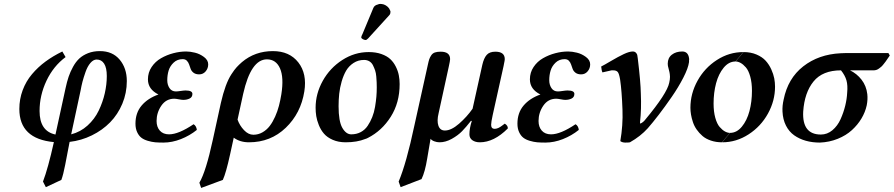

<svg xmlns="http://www.w3.org/2000/svg" viewBox="-20 -698 4446 955"><path d="M380.9 -248 334 -29.8Q379.9 -41.5 415.3 -73.5Q450.7 -105.5 470.9 -147.7Q491.2 -189.9 501.2 -233.9Q511.2 -277.8 511.2 -319.8Q511.2 -360.8 498 -381.3Q484.9 -401.9 460.9 -401.9Q444.3 -401.9 429.7 -384.8Q415 -367.7 405.3 -339.6Q395.5 -311.5 390.1 -290.8Q384.8 -270 380.9 -248ZM285.2 196.8 208 232.9 193.8 205.1Q218.8 140.1 248 8.8Q76.2 -7.3 76.2 -155.8Q76.2 -205.1 92.8 -249.5Q109.4 -293.9 139.2 -329.1Q168.9 -364.3 206.3 -391.8Q243.7 -419.4 290 -441.9L306.2 -414.1Q245.6 -369.1 211.2 -296.4Q176.8 -223.6 176.8 -146Q176.8 -45.4 255.9 -28.8L306.2 -259.8Q313 -291.5 321.3 -316.2Q329.6 -340.8 343.3 -365.7Q356.9 -390.6 374.5 -407Q392.1 -423.3 418.2 -433.6Q444.3 -443.8 477.1 -443.8Q539.6 -443.8 575.2 -401.4Q610.8 -358.9 610.8 -294.9Q610.8 -235.4 588.4 -181.9Q565.9 -128.4 527.6 -89.4Q489.3 -50.3 437 -24.7Q384.8 1 326.2 7.8L304.2 122.1Q294.9 170.4 285.2 196.8Z M758.8 -96.2Q758.8 -66.4 775.1 -48.1Q791.5 -29.8 820.8 -29.8Q868.2 -29.8 942.9 -80.1Q957 -71.3 959 -51.8Q923.8 -23.4 879.9 -6.1Q835.9 11.2 793 11.2Q769.5 11.2 752.2 9.8Q734.9 8.3 715.1 2.4Q695.3 -3.4 682.9 -13.2Q670.4 -22.9 662.1 -40.8Q653.8 -58.6 653.8 -83Q653.8 -136.7 684.3 -172.9Q714.8 -209 768.1 -228Q715.8 -253.9 715.8 -303.2Q715.8 -337.4 734.1 -364.7Q752.4 -392.1 781 -408.4Q809.6 -424.8 842 -433.3Q874.5 -441.9 905.8 -441.9Q925.8 -441.9 949.7 -436Q973.6 -430.2 994.6 -414.6Q1015.6 -398.9 1015.6 -377.9Q1015.6 -357.9 1002.9 -343Q990.2 -328.1 970.7 -328.1Q953.6 -328.1 943.1 -335.9Q932.6 -343.8 928.5 -355Q924.3 -366.2 920.7 -377.2Q917 -388.2 909.4 -396Q901.9 -403.8 888.7 -403.8Q861.8 -403.8 843.8 -386.7Q825.7 -369.6 818.8 -347.2Q812 -324.7 812 -298.8Q812 -276.4 823 -259.8Q834 -243.2 855 -243.2Q863.3 -243.2 878.9 -245.6Q894.5 -248 902.8 -248Q937 -248 937 -231Q937 -214.8 923.3 -208Q909.7 -201.2 891.6 -201.2Q883.8 -201.2 869.1 -204.1Q854.5 -207 846.7 -207Q806.2 -207 782.5 -172.4Q758.8 -137.7 758.8 -96.2Z M1379.4 -229Q1392.6 -312.5 1372.8 -357.7Q1353 -402.8 1307.6 -402.8Q1228 -402.8 1189.5 -231L1161.6 -103Q1171.9 -73.7 1193.6 -50.8Q1215.3 -27.8 1240.2 -27.8Q1264.6 -27.8 1285.6 -39.8Q1306.6 -51.8 1321.5 -71.3Q1336.4 -90.8 1348.4 -117.7Q1360.4 -144.5 1367.4 -171.6Q1374.5 -198.7 1379.4 -229ZM1088.4 196.8 980.5 236.8 971.7 210.9Q1004.4 155.3 1038.6 -2.9L1078.6 -186Q1089.4 -233.4 1102.5 -269.3Q1115.7 -305.2 1130.9 -328.4Q1146 -351.6 1157 -363.5Q1168 -375.5 1183.6 -389.2Q1248.5 -443.8 1337.4 -443.8Q1419.9 -443.8 1463.9 -387.5Q1507.8 -331.1 1493.7 -243.2Q1476.6 -134.8 1401.4 -62.5Q1326.2 9.8 1218.3 9.8Q1173.8 9.8 1142.6 -13.2Q1140.1 -1.5 1133.5 28.6Q1127 58.6 1124.5 69.8Q1104 163.1 1088.4 196.8Z M1664.1 -169.9Q1664.1 -94.7 1682.6 -62.3Q1701.2 -29.8 1727.1 -29.8Q1753.4 -29.8 1774.4 -41Q1795.4 -52.2 1808.8 -72.3Q1822.3 -92.3 1831.5 -115.5Q1840.8 -138.7 1845.5 -166.5Q1850.1 -194.3 1852.1 -217Q1854 -239.7 1854 -263.2Q1854 -278.3 1853.5 -288.8Q1853 -299.3 1851.6 -317.4Q1850.1 -335.4 1845.7 -348.1Q1841.3 -360.8 1835 -373.5Q1828.6 -386.2 1817.1 -393.1Q1805.7 -399.9 1791 -399.9Q1761.7 -399.9 1738.8 -385Q1715.8 -370.1 1702.1 -347.2Q1688.5 -324.2 1679.4 -292.7Q1670.4 -261.2 1667.2 -231.4Q1664.1 -201.7 1664.1 -169.9ZM1549.8 -162.1Q1549.8 -231.9 1585.4 -295.9Q1621.1 -359.9 1682.4 -399.4Q1743.7 -439 1814 -439Q1849.6 -439 1877.2 -429.2Q1904.8 -419.4 1921.4 -403.8Q1938 -388.2 1948.7 -366.7Q1959.5 -345.2 1963.6 -324Q1967.8 -302.7 1967.8 -279.8Q1967.8 -187 1923.6 -117.2Q1879.4 -47.4 1810.1 -12.2Q1801.8 -7.8 1796.9 -6.8Q1756.3 9.8 1699.2 9.8Q1663.1 9.8 1635.3 -2.4Q1607.4 -14.6 1591.6 -33Q1575.7 -51.3 1565.9 -75.7Q1556.2 -100.1 1553 -120.6Q1549.8 -141.1 1549.8 -162.1ZM1859.9 -675.8Q1869.1 -681.2 1889.2 -675.8Q1899.9 -671.9 1908.4 -664.1Q1917 -656.2 1919.9 -647Q1923.3 -642.1 1921.9 -637.2Q1921.9 -627.9 1916 -622.1L1811 -506.8Q1803.2 -499 1798.8 -499Q1792.5 -499 1784.7 -503.2Q1776.9 -507.3 1776.9 -512.2V-513.2Q1778.8 -519 1778.8 -520Q1779.3 -521 1779.8 -522Q1780.3 -522.9 1780.5 -523.7Q1780.8 -524.4 1781.2 -525.4Q1781.7 -526.4 1782.2 -526.9L1836.9 -658.2Q1842.3 -671.9 1859.9 -675.8Z M2041 -73.2 2107.9 -375Q2111.8 -393.6 2115 -403.1Q2118.2 -412.6 2125 -422.9Q2131.8 -433.1 2143.1 -437Q2154.3 -440.9 2171.9 -440.9Q2218.8 -440.9 2218.8 -403.8Q2218.8 -396 2211.9 -365.2L2161.6 -134.8Q2152.3 -96.7 2160.6 -72.8Q2168.9 -48.8 2192.9 -48.8Q2224.6 -48.8 2263.7 -83Q2302.7 -117.2 2330.6 -157.2L2378.9 -375Q2386.7 -409.2 2400.9 -425Q2415 -440.9 2443.8 -440.9Q2490.7 -440.9 2490.7 -403.8Q2490.7 -400.4 2489.7 -394.8Q2488.8 -389.2 2487.1 -381.8Q2485.4 -374.5 2484.9 -370.1L2430.7 -126Q2422.9 -90.8 2422.9 -77.1Q2422.9 -57.1 2440.9 -57.1Q2445.3 -57.1 2450.2 -58.6Q2455.1 -60.1 2458.7 -61.5Q2462.4 -63 2467.8 -66.4Q2473.1 -69.8 2475.6 -71.8Q2478 -73.7 2483.9 -77.9Q2489.7 -82 2490.7 -83Q2506.8 -73.2 2505.9 -59.1Q2437 9.8 2366.7 9.8Q2344.2 9.8 2329.6 -0.5Q2314.9 -10.7 2314.9 -29.8Q2314.9 -60.1 2326.7 -96.2L2322.8 -97.2Q2298.8 -66.4 2278.3 -45.4Q2257.8 -24.4 2227.1 -7.3Q2196.3 9.8 2166 9.8Q2153.3 9.8 2140.1 4.9Q2127 0 2121.6 -7.8L2105 89.8Q2094.2 157.2 2076.7 192.9L1972.7 232.9L1962.9 205.1Q2001.5 113.3 2041 -73.2Z M2658.7 -96.2Q2658.7 -66.4 2675 -48.1Q2691.4 -29.8 2720.7 -29.8Q2768.1 -29.8 2842.8 -80.1Q2856.9 -71.3 2858.9 -51.8Q2823.7 -23.4 2779.8 -6.1Q2735.8 11.2 2692.9 11.2Q2669.4 11.2 2652.1 9.8Q2634.8 8.3 2615 2.4Q2595.2 -3.4 2582.8 -13.2Q2570.3 -22.9 2562 -40.8Q2553.7 -58.6 2553.7 -83Q2553.7 -136.7 2584.2 -172.9Q2614.7 -209 2668 -228Q2615.7 -253.9 2615.7 -303.2Q2615.7 -337.4 2634 -364.7Q2652.3 -392.1 2680.9 -408.4Q2709.5 -424.8 2741.9 -433.3Q2774.4 -441.9 2805.7 -441.9Q2825.7 -441.9 2849.6 -436Q2873.5 -430.2 2894.5 -414.6Q2915.5 -398.9 2915.5 -377.9Q2915.5 -357.9 2902.8 -343Q2890.1 -328.1 2870.6 -328.1Q2853.5 -328.1 2843 -335.9Q2832.5 -343.8 2828.4 -355Q2824.2 -366.2 2820.6 -377.2Q2816.9 -388.2 2809.3 -396Q2801.8 -403.8 2788.6 -403.8Q2761.7 -403.8 2743.7 -386.7Q2725.6 -369.6 2718.8 -347.2Q2711.9 -324.7 2711.9 -298.8Q2711.9 -276.4 2722.9 -259.8Q2733.9 -243.2 2754.9 -243.2Q2763.2 -243.2 2778.8 -245.6Q2794.4 -248 2802.7 -248Q2836.9 -248 2836.9 -231Q2836.9 -214.8 2823.2 -208Q2809.6 -201.2 2791.5 -201.2Q2783.7 -201.2 2769 -204.1Q2754.4 -207 2746.6 -207Q2706.1 -207 2682.4 -172.4Q2658.7 -137.7 2658.7 -96.2Z M3064.5 -301.8Q3059.6 -331.5 3052.7 -339.8Q3045.9 -348.1 3030.3 -348.1H3021.5Q3017.1 -347.7 2976.6 -337.9Q2972.2 -346.7 2970.2 -367.2Q2983.4 -373.5 3019.3 -394.8Q3055.2 -416 3082.8 -429Q3110.4 -441.9 3127.4 -441.9Q3137.2 -441.9 3142.8 -436Q3148.4 -430.2 3149.7 -424.6Q3150.9 -418.9 3152.3 -407.2Q3166.5 -290.5 3167.5 -231.9Q3170.9 -155.3 3163.6 -91.8Q3162.6 -88.9 3164.6 -83Q3179.7 -89.4 3190.4 -104Q3297.9 -233.4 3308.6 -286.1Q3312.5 -302.2 3312.5 -315.9Q3312.5 -325.2 3311.5 -329.1Q3310.5 -338.4 3306.9 -351.1Q3303.2 -363.8 3302.2 -370.1Q3301.3 -374 3301.3 -380.9Q3301.3 -410.2 3321.8 -426Q3342.3 -441.9 3373.5 -441.9Q3402.3 -441.9 3407.2 -409.2Q3408.7 -402.8 3407.2 -397.9V-389.2Q3403.3 -359.4 3378.9 -311.8Q3354.5 -264.2 3321 -215.8Q3287.6 -167.5 3256.8 -127.4Q3226.1 -87.4 3202.1 -60.1Q3166 -20 3113.3 9.8Q3107.4 11.2 3090.3 11.2Q3075.2 11.2 3065.4 3.9Q3079.1 -74.7 3076.2 -151.9Q3072.8 -246.1 3064.5 -301.8Z M3639.2 -392.1 3678.2 -439Q3714.4 -439 3742.9 -426.8Q3771.5 -414.6 3788.3 -396Q3805.2 -377.4 3816.2 -353.3Q3827.1 -329.1 3831.1 -308.1Q3835 -287.1 3835 -267.1Q3835 -196.8 3799.8 -133.1Q3764.6 -69.3 3703.6 -29.8Q3642.6 9.8 3572.3 9.8L3611.3 -37.1Q3644.5 -37.1 3669.9 -67.9Q3695.3 -98.6 3707.8 -145.5Q3720.2 -192.4 3720.2 -246.1Q3720.2 -286.6 3711.7 -317.1Q3703.1 -347.7 3689.9 -362.8Q3676.8 -377.9 3663.8 -385Q3650.9 -392.1 3639.2 -392.1ZM3610.4 -37.1 3571.3 9.8Q3541 9.8 3515.9 1.2Q3490.7 -7.3 3474.1 -21.7Q3457.5 -36.1 3445.3 -53.5Q3433.1 -70.8 3426.5 -90.8Q3419.9 -110.8 3417 -128.4Q3414.1 -146 3414.1 -162.1Q3414.1 -232.4 3449.5 -296.4Q3484.9 -360.4 3545.9 -399.7Q3606.9 -439 3677.2 -439L3638.2 -392.1Q3605 -392.1 3579.6 -361.3Q3554.2 -330.6 3541.7 -283.7Q3529.3 -236.8 3529.3 -183.1Q3529.3 -142.6 3537.8 -112.1Q3546.4 -81.5 3559.6 -66.4Q3572.8 -51.3 3585.7 -44.2Q3598.6 -37.1 3610.4 -37.1Z M4063 -28.8Q4094.7 -28.8 4120.4 -50.3Q4146 -71.8 4160.9 -105Q4175.8 -138.2 4184.1 -172.1Q4192.4 -206.1 4193.8 -236.8Q4197.3 -273.4 4190.2 -298.3Q4183.1 -323.2 4163.1 -348.1Q4071.3 -348.1 4026.4 -292.7Q3981.4 -237.3 3975.1 -143.1Q3969.2 -28.8 4063 -28.8ZM4324.7 -348.1H4208Q4241.7 -332 4265.4 -301.5Q4289.1 -271 4293.9 -230Q4296.9 -203.6 4291 -173.8Q4283.7 -140.1 4264.9 -108.6Q4246.1 -77.1 4217.3 -50.8Q4188.5 -24.4 4147 -7.6Q4105.5 9.3 4058.1 11.2Q4020.5 11.2 3988.3 2.2Q3956.1 -6.8 3930.4 -24.9Q3904.8 -43 3889.4 -73.2Q3874 -103.5 3872.1 -143.1Q3870.6 -171.9 3877.9 -203.1Q3898.9 -308.1 3975.3 -367.9Q4051.8 -427.7 4161.1 -433.1Q4169.9 -434.1 4188 -434.1H4398.9L4405.8 -421.9Q4403.8 -419.4 4395.8 -407.5Q4387.7 -395.5 4385 -391.8Q4382.3 -388.2 4375 -378.9Q4367.7 -369.6 4363.3 -366Q4358.9 -362.3 4352.1 -357.2Q4345.2 -352.1 4338.6 -350.1Q4332 -348.1 4324.7 -348.1Z"/></svg>

Font: Common Serif SemiBold
Style: Italic
Weight: 600
Italic angle: -12°
Designer: Philipp H. Poll, Khaled Hosny
Foundry: Stefan Peev, Context Ltd.
Version: Version 1.026